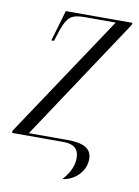

<svg xmlns="http://www.w3.org/2000/svg" viewBox="-85 -590 575 796"><g transform="rotate(10 203.0 -192.0)"><path d="M234 152C286 146 329 103 329 52C329 4 290 -11 226 -11H64L406 -527L408 -536H127L89 -406H100L117 -458C137 -511 152 -525 210 -525H339L-4 -10L-5 0H212C257 0 277 20 277 56C277 91 261 122 234 152Z"/></g></svg>

Font: Noto Serif Display Condensed Light
Style: Italic
Weight: 300
Width: 3
Italic angle: -12°
Designer: Monotype Design Team
Foundry: Monotype Imaging Inc.
Version: Version 2.009